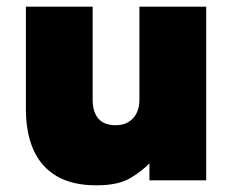

<svg xmlns="http://www.w3.org/2000/svg" viewBox="-20 -540 700 575"><path d="M268.5 15Q196.5 15 149.8 -12.5Q103 -40 80.2 -91.2Q57.5 -142.5 57.5 -214V-520H257.5V-241Q257.5 -205 274.5 -185Q291.5 -165 326.5 -165Q349 -165 365 -174.8Q381 -184.5 389.2 -201.5Q397.5 -218.5 397.5 -241V-520H597.5V0H427.5V-51Q406 -28 370 -6.5Q334 15 268.5 15Z"/></svg>

Font: Geologica Black
Style: Regular
Weight: 900
Designer: Sindre Bremnes, Frode Helland
Foundry: Monokrom Skriftforlag AS
Version: Version 1.010;gftools[0.9.28]